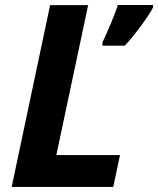

<svg xmlns="http://www.w3.org/2000/svg" viewBox="-20 -734 621 754"><path d="M382.3 -567.4Q422.9 -654.3 442.9 -714.4H581.1V-704.6Q566.4 -676.8 533.9 -632.6Q501.5 -588.4 470.2 -554.7H382.3ZM25.9 0 176.8 -713.9H326.2L201.2 -125H451.2L424.8 0Z"/></svg>

Font: Zoram GWebM
Style: Bold Italic
Weight: 700
Italic angle: -12°
Foundry: Ascender Corporation
Version: Version 1.000